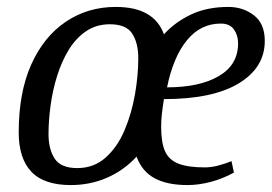

<svg xmlns="http://www.w3.org/2000/svg" viewBox="-20 -525 784 554"><path d="M184 9Q107 9 70.5 -29.5Q34 -68 34 -143Q34 -258 70 -338.5Q106 -419 169.5 -462Q233 -505 314 -505Q370 -505 404.5 -485Q439 -465 453 -426Q486 -462 532 -483.5Q578 -505 639 -505Q681 -505 712.5 -481Q744 -457 744 -407Q744 -330 669 -284.5Q594 -239 453 -239Q449 -214 447 -195.5Q445 -177 445 -159Q445 -113 456.5 -88Q468 -63 495.5 -52.5Q523 -42 571 -42Q590 -42 610.5 -47.5Q631 -53 648 -60L655 -27Q622 -9 587.5 0Q553 9 521 9Q463 9 426.5 -10.5Q390 -30 374 -73Q337 -33 288.5 -12Q240 9 184 9ZM203 -40Q251 -40 285 -70.5Q319 -101 339.5 -149.5Q360 -198 369.5 -253Q379 -308 379 -357Q379 -401 361.5 -428Q344 -455 297 -455Q258 -455 228.5 -435Q199 -415 178.5 -381.5Q158 -348 145 -306.5Q132 -265 126 -221Q120 -177 120 -138Q120 -94 138 -67Q156 -40 203 -40ZM462 -273Q556 -273 611.5 -305.5Q667 -338 667 -400Q667 -423 655 -440Q643 -457 617 -457Q559 -457 519.5 -409Q480 -361 462 -273Z"/></svg>

Font: Manuale
Style: Italic
Weight: 400
Italic angle: -11°
Designer: Eduardo Tunni / Pablo Cosgaya
Foundry: Eduardo Tunni / Pablo Cosgaya
Version: Version 1.002